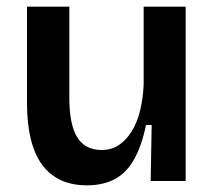

<svg xmlns="http://www.w3.org/2000/svg" viewBox="-20 -543 645 576"><path d="M241 13Q152 13 106.5 -48.5Q61 -110 61 -235V-523H188V-249Q188 -170 211.5 -131.5Q235 -93 285 -93Q314 -93 336 -107.5Q358 -122 374.5 -148Q391 -174 400 -210Q409 -246 411 -289V-523H537V-218V0H432L435 -168H418Q405 -105 382 -64.5Q359 -24 324 -5.5Q289 13 241 13Z"/></svg>

Font: Bricolage Grotesque 20pt SemiBold
Style: Regular
Weight: 600
Version: Version 1.001;gftools[0.9.33.dev8+g029e19f]